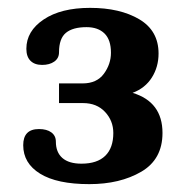

<svg xmlns="http://www.w3.org/2000/svg" viewBox="-20 -727 483 488"><path d="M39 -358Q39 -399 79 -399Q99 -399 110.5 -390.5Q122 -382 122 -367Q122 -340 138.5 -325.5Q155 -311 187 -311Q227 -311 247.5 -331Q268 -351 268 -389Q268 -420 247 -442.5Q226 -465 191 -465H130V-515H190Q226 -515 244 -539.5Q262 -564 262 -593Q262 -626 245.5 -642Q229 -658 200 -658Q165 -658 147.5 -643.5Q130 -629 130 -594Q130 -579 118 -570.5Q106 -562 87 -562Q68 -562 57.5 -572.5Q47 -583 47 -603Q47 -648 91 -677.5Q135 -707 209 -707Q285 -707 334 -678Q383 -649 383 -591Q383 -557 366 -530Q349 -503 317 -491Q393 -468 393 -389Q393 -322 339 -290.5Q285 -259 207 -259Q125 -259 82 -285.5Q39 -312 39 -358Z"/></svg>

Font: Taviraj DemiBold
Style: Regular
Weight: 600
Designer: Katatrad Team
Foundry: CadsonDemak
Version: Version 1.030